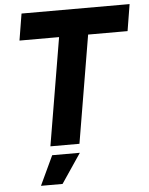

<svg xmlns="http://www.w3.org/2000/svg" viewBox="-60 -748 772 997"><g transform="rotate(-5 326.5 -250.0)"><path d="M273.7 -561.1H67.3L90.1 -700H653.4L630.7 -561.1H425.1L330.8 0H179.4ZM184.6 46.7H328.8L225.3 200H112.7Z"/></g></svg>

Font: Oak Sans Light Italic
Style: Regular
Weight: 400
Italic angle: -9.5°
Foundry: Erik Kennedy, Walven
Version: Version 1.000;Glyphs 3.1.2 (3151)